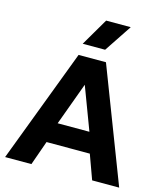

<svg xmlns="http://www.w3.org/2000/svg" viewBox="-134 -1041 982 1142"><g transform="rotate(15 357.0 -470.0)"><path d="M6 0 271 -700H439.5L708.5 0H542L487.5 -150H221L168 0ZM256 -275H451.5L352.5 -538ZM277.5 -770.5 376.5 -939.5H528L415.5 -770.5Z"/></g></svg>

Font: Geologica Roman SemiBold
Style: Regular
Weight: 600
Designer: Sindre Bremnes, Frode Helland
Foundry: Monokrom Skriftforlag AS
Version: Version 1.010;gftools[0.9.28]